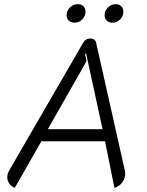

<svg xmlns="http://www.w3.org/2000/svg" viewBox="-20 -894 709 923"><path d="M15 -42Q15 -58 24 -74L380 -689Q392 -709 415 -709Q425 -709 432.5 -703.5Q440 -698 442 -689L580 -75Q582 -65 582 -60Q582 -37 568 -17.5Q554 2 530 9L485 -215H179L51 9Q34 2 24.5 -11.5Q15 -25 15 -42ZM473 -273 394 -637 389 -634 396 -600 210 -273ZM300 -820Q300 -842 316 -858Q332 -874 355 -874Q371 -874 381 -864Q391 -854 391 -838Q391 -817 375.5 -801Q360 -785 339 -785Q321 -785 310.5 -795Q300 -805 300 -820ZM483 -820Q483 -843 499 -858.5Q515 -874 537 -874Q553 -874 563 -864Q573 -854 573 -838Q573 -816 557.5 -800.5Q542 -785 521 -785Q503 -785 493 -795Q483 -805 483 -820Z"/></svg>

Font: K2D ExtraLight
Style: Italic
Weight: 275
Italic angle: -10°
Designer: Katatrad Aksorn Co.,Ltd.
Foundry: Cadson Demak Co.,Ltd.
Version: Version 1.000; ttfautohint (v1.6)